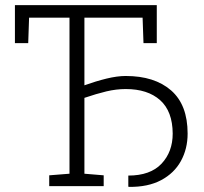

<svg xmlns="http://www.w3.org/2000/svg" viewBox="-20 -731 801 754"><path d="M486.3 2.9 483.9 2V-41.5Q570.3 -41.5 614.3 -88.1Q658.2 -134.8 658.2 -206.5Q657.7 -293.9 608.9 -337.6Q560.1 -381.3 473.6 -381.3Q436.5 -381.3 397.7 -372.1Q358.9 -362.8 311.5 -346.7V-48.8L387.2 -42.5V0H173.3V-42.5L252.9 -48.8V-661.6H94.2L90.8 -561.5H38.6V-710.9H595.7V-561.5H543.5L540 -661.6H311.5V-396Q356.4 -412.1 398.4 -422.4Q440.4 -432.6 473.6 -432.6Q586.9 -432.6 651.9 -376Q716.8 -319.3 716.8 -206.5Q716.8 -146.5 690.4 -98.6Q664.1 -50.8 612.5 -23.4Q561 3.9 486.3 2.9Z"/></svg>

Font: Roboto Slab Light
Style: Regular
Weight: 300
Designer: Google
Version: Version 2.000; ttfautohint (v1.8.1.43-b0c9)